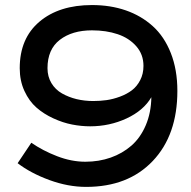

<svg xmlns="http://www.w3.org/2000/svg" viewBox="-20 -730 757 760"><path d="M104 -165Q148.9 -133.8 205.8 -111.8Q262.7 -89.8 317.9 -89.8Q371.6 -89.8 418.2 -106.2Q464.8 -122.6 500.5 -153.8Q536.1 -185.1 557.1 -234.4Q578.1 -283.7 579.1 -345.2Q548.3 -292.5 481 -261.2Q413.6 -230 336.9 -230Q301.8 -230 265.4 -237.1Q229 -244.1 191.2 -261.5Q153.3 -278.8 124.3 -304.2Q95.2 -329.6 76.7 -369.9Q58.1 -410.2 58.1 -460Q58.1 -578.1 136 -644Q213.9 -710 344.2 -710Q417 -710 477.8 -689Q538.6 -668 584.5 -626.7Q630.4 -585.4 656.2 -519.8Q682.1 -454.1 682.1 -370.1Q682.1 -195.3 584.7 -92.8Q487.3 9.8 320.8 9.8Q249.5 9.8 175.5 -17.3Q101.6 -44.4 49.8 -84ZM168 -460Q168 -426.8 183.6 -400.9Q199.2 -375 225.6 -360.1Q252 -345.2 283.2 -337.6Q314.5 -330.1 349.1 -330.1Q376 -330.1 401.9 -333.7Q427.7 -337.4 454.8 -347.4Q481.9 -357.4 502 -372.6Q522 -387.7 534.9 -412.6Q547.9 -437.5 547.9 -469.2Q547.9 -514.6 519.3 -547.1Q490.7 -579.6 445.6 -594.7Q400.4 -609.9 344.2 -609.9Q265.6 -609.9 216.8 -572.3Q168 -534.7 168 -460Z"/></svg>

Font: Copperplate Sans CC Heavy
Style: Regular
Weight: 400
Designer: indestructible type*
Foundry: Cowboy Collective
Version: Version 1.000